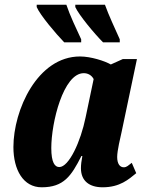

<svg xmlns="http://www.w3.org/2000/svg" viewBox="-20 -786 647 816"><path d="M418 -606H489V-619C469 -664 442 -721 426 -766H300V-756C316 -721 382 -642 418 -606ZM253 -606H325V-619C304 -664 277 -721 262 -766H136V-756C151 -721 218 -642 253 -606ZM157 10C251 10 283 -38 326 -123H330C326 -102 324 -86 324 -71C324 -16 361 10 416 10C490 10 527 -24 559 -50L540 -94C525 -83 519 -75 506 -75C490 -75 478 -89 478 -119C478 -146 492 -203 497 -226L562 -535H502L451 -512C425 -527 366 -546 320 -546C139 -546 37 -318 37 -161C37 -64 79 10 157 10ZM232 -76C213 -76 198 -95 198 -157C198 -265 249 -475 336 -475C353 -475 369 -467 378 -450L344 -288C323 -184 273 -76 232 -76Z"/></svg>

Font: Noto Serif ExtraCondensed Black
Style: Italic
Weight: 900
Width: 2
Italic angle: -12°
Designer: Monotype Design Team
Foundry: Monotype Imaging Inc.
Version: Version 2.014